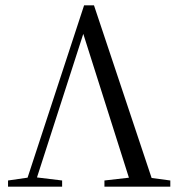

<svg xmlns="http://www.w3.org/2000/svg" viewBox="-20 -697 668 717"><path d="M10 0H212V-23L113 -35H93L10 -23ZM72 0H107L296 -586L301 -599H282L472 0H557L331 -677H294ZM370 0H616V-23L520 -36H484L370 -23Z"/></svg>

Font: Source Serif 4 48pt
Style: Regular
Weight: 400
Designer: Frank Grie√ühammer
Foundry: Adobe Systems Incorporated
Version: Version 4.004;hotconv 1.0.116;makeotfexe 2.5.65601